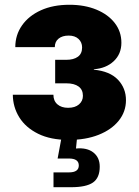

<svg xmlns="http://www.w3.org/2000/svg" viewBox="-20 -573 578 797"><path d="M265.1 7.8Q189.9 7.8 138.2 -17.8Q86.4 -43.5 60.1 -85.9Q33.7 -128.4 33.2 -179.7H201.7Q201.7 -154.3 218.3 -139.9Q234.9 -125.5 262.7 -125.5Q291.5 -125.5 307.9 -139.6Q324.2 -153.8 324.2 -175.3Q324.2 -200.7 306.2 -213.9Q288.1 -227.1 255.4 -227.1H209V-324.7H255.4Q285.6 -324.7 303.2 -337.4Q320.8 -350.1 320.8 -376Q320.8 -397.5 305.9 -411.4Q291 -425.3 265.1 -425.3Q238.8 -425.3 223.1 -412.6Q207.5 -399.9 207.5 -377.4H43.5Q43.5 -427.7 71.3 -467.5Q99.1 -507.3 149.7 -530.3Q200.2 -553.2 268.1 -553.2Q331.5 -553.2 380.4 -533Q429.2 -512.7 456.5 -477.3Q483.9 -441.9 483.9 -395.5Q483.9 -348.6 451.9 -318.8Q419.9 -289.1 369.6 -285.6V-283.7Q436 -277.3 469.5 -242.2Q502.9 -207 502.9 -157.2Q502.9 -109.4 472.9 -72Q442.9 -34.7 389.4 -13.4Q335.9 7.8 265.1 7.8ZM202.1 204.1V142.6H266.1Q307.1 142.6 307.1 113.8Q307.1 85 266.1 85H219.2L238.8 -20.5H299.8V0L295.4 43.5Q340.8 39.1 367.4 59.8Q394 80.6 394 118.7Q394 165 366 184.6Q337.9 204.1 275.4 204.1Z"/></svg>

Font: Inter Extra Bold
Style: Regular
Weight: 800
Designer: Rasmus Andersson
Foundry: rsms
Version: Version 4.000;git-3c8e0fc